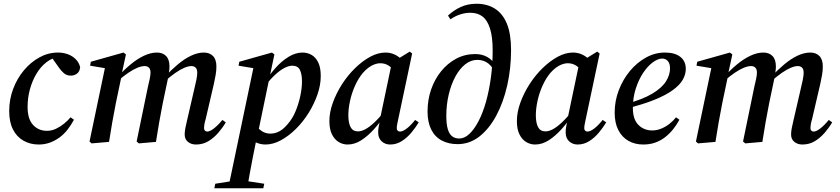

<svg xmlns="http://www.w3.org/2000/svg" viewBox="-20 -756 4474 1023"><path d="M186 14Q141 14 105 -6.5Q69 -27 49 -66.5Q29 -106 29 -164Q29 -226 50 -282Q71 -338 107.5 -381.5Q144 -425 190.5 -450.5Q237 -476 289 -476Q317 -476 341.5 -467Q366 -458 383.5 -440.5Q401 -423 407 -398Q405 -375 390.5 -364Q376 -353 357 -353Q336 -353 321 -365.5Q306 -378 293 -397L247 -462H306V-453H293Q258 -448 227.5 -424.5Q197 -401 174.5 -363.5Q152 -326 139.5 -280.5Q127 -235 127 -186Q127 -122 156 -90.5Q185 -59 230 -59Q255 -59 277.5 -69.5Q300 -80 320.5 -96.5Q341 -113 356 -131L374 -118Q359 -90 340 -65.5Q321 -41 297 -23.5Q273 -6 245.5 4Q218 14 186 14Z M468 8 457 -2 541 -403 562 -389 460 -406 464 -427 638 -476 651 -466 627 -355 628 -353 597 -205Q587 -155 578 -103.5Q569 -52 561 0ZM720 8 708 -2 768 -293Q773 -313 777.5 -334.5Q782 -356 782 -369Q782 -387 773.5 -395.5Q765 -404 751 -404Q734 -404 712 -395Q690 -386 663.5 -368Q637 -350 606 -323L600 -346H606Q640 -383 675.5 -412.5Q711 -442 747 -459Q783 -476 816 -476Q847 -476 865 -457.5Q883 -439 883 -402Q883 -388 881 -376.5Q879 -365 877 -351V-348L847 -205Q837 -155 828 -103.5Q819 -52 811 0ZM1024 14Q999 14 981.5 0Q964 -14 964 -39Q964 -54 967.5 -73Q971 -92 977 -116L1016 -285Q1022 -308 1026.5 -331.5Q1031 -355 1031 -368Q1031 -387 1022.5 -395.5Q1014 -404 1000 -404Q984 -404 962.5 -395Q941 -386 915 -368Q889 -350 857 -322L851 -346H857Q892 -383 927 -412.5Q962 -442 997.5 -459Q1033 -476 1066 -476Q1097 -476 1115 -457.5Q1133 -439 1133 -402Q1133 -380 1129 -357Q1125 -334 1120 -311L1076 -122Q1071 -106 1069 -93.5Q1067 -81 1067 -74Q1067 -65 1072 -60Q1077 -55 1084 -55Q1098 -55 1119 -71Q1140 -87 1165 -117L1183 -104Q1166 -75 1142.5 -48Q1119 -21 1090 -3.5Q1061 14 1024 14Z M1122 247 1127 223 1228 207H1283L1388 223L1383 247ZM1196 247 1332 -403 1353 -389 1251 -406 1255 -427 1429 -476 1442 -466 1416 -342 1414 -334 1352 -35 1347 -17Q1336 38 1326.5 85Q1317 132 1310 172.5Q1303 213 1297 247ZM1394 14Q1364 14 1335.5 -1Q1307 -16 1287 -45L1334 -96Q1351 -75 1372 -59.5Q1393 -44 1421 -44Q1439 -44 1455 -50Q1471 -56 1485.5 -67.5Q1500 -79 1513 -95Q1538 -123 1554.5 -162.5Q1571 -202 1580 -244.5Q1589 -287 1589 -321Q1589 -361 1578 -383.5Q1567 -406 1537 -406Q1520 -406 1497.5 -395Q1475 -384 1448.5 -360Q1422 -336 1391 -297L1382 -313H1388Q1415 -357 1448 -394Q1481 -431 1518 -453.5Q1555 -476 1592 -476Q1618 -476 1640 -463.5Q1662 -451 1675.5 -423.5Q1689 -396 1689 -351Q1689 -303 1671.5 -252.5Q1654 -202 1624.5 -154.5Q1595 -107 1556.5 -69Q1518 -31 1476.5 -8.5Q1435 14 1394 14Z M1832 14Q1807 14 1785 1Q1763 -12 1749 -39.5Q1735 -67 1735 -111Q1735 -158 1753.5 -209Q1772 -260 1802.5 -307.5Q1833 -355 1872 -393Q1911 -431 1952.5 -453.5Q1994 -476 2034 -476Q2056 -476 2075.5 -468.5Q2095 -461 2111.5 -447Q2128 -433 2140 -413L2089 -374Q2074 -390 2053.5 -404.5Q2033 -419 2007 -419Q1990 -419 1973.5 -412.5Q1957 -406 1942 -394.5Q1927 -383 1913 -367Q1889 -338 1871.5 -299Q1854 -260 1845 -218.5Q1836 -177 1836 -142Q1836 -101 1848 -78.5Q1860 -56 1887 -56Q1905 -56 1926 -67Q1947 -78 1973.5 -102.5Q2000 -127 2032 -167L2038 -148H2035Q2007 -106 1974 -69Q1941 -32 1905.5 -9Q1870 14 1832 14ZM2059 14Q2032 14 2013.5 -3Q1995 -20 1995 -50Q1995 -58 1995.5 -65.5Q1996 -73 1998.5 -86Q2001 -99 2006 -120L2005 -123L2068 -423L2074 -426L2163 -481L2176 -471L2101 -117Q2098 -103 2096 -92.5Q2094 -82 2094 -72Q2094 -64 2099 -59.5Q2104 -55 2111 -55Q2126 -55 2147.5 -71.5Q2169 -88 2192 -117L2211 -104Q2194 -76 2171.5 -49Q2149 -22 2120.5 -4Q2092 14 2059 14Z M2418 12Q2370 12 2333.5 -7.5Q2297 -27 2277.5 -66Q2258 -105 2258 -162Q2258 -224 2277 -279Q2296 -334 2330.5 -376.5Q2365 -419 2411 -443.5Q2457 -468 2512 -468Q2548 -468 2576 -452.5Q2604 -437 2620 -407H2633L2620 -360Q2609 -395 2584 -416Q2559 -437 2523 -437Q2489 -437 2459 -413.5Q2429 -390 2406.5 -348.5Q2384 -307 2371 -253Q2358 -199 2358 -138Q2358 -94 2366 -67.5Q2374 -41 2389.5 -29.5Q2405 -18 2427 -18Q2455 -18 2481 -42.5Q2507 -67 2530 -111Q2553 -155 2569.5 -214Q2586 -273 2595.5 -342.5Q2605 -412 2605 -487Q2605 -559 2591 -603.5Q2577 -648 2551 -668Q2525 -688 2486 -688Q2459 -688 2431.5 -679Q2404 -670 2380 -653L2367 -673Q2398 -702 2435.5 -719Q2473 -736 2519 -736Q2576 -736 2617.5 -709.5Q2659 -683 2681 -629Q2703 -575 2703 -490Q2703 -391 2682.5 -300.5Q2662 -210 2624 -139.5Q2586 -69 2534 -28.5Q2482 12 2418 12Z M2831 14Q2806 14 2784 1Q2762 -12 2748 -39.5Q2734 -67 2734 -111Q2734 -158 2752.5 -209Q2771 -260 2801.5 -307.5Q2832 -355 2871 -393Q2910 -431 2951.5 -453.5Q2993 -476 3033 -476Q3055 -476 3074.5 -468.5Q3094 -461 3110.5 -447Q3127 -433 3139 -413L3088 -374Q3073 -390 3052.5 -404.5Q3032 -419 3006 -419Q2989 -419 2972.5 -412.5Q2956 -406 2941 -394.5Q2926 -383 2912 -367Q2888 -338 2870.5 -299Q2853 -260 2844 -218.5Q2835 -177 2835 -142Q2835 -101 2847 -78.5Q2859 -56 2886 -56Q2904 -56 2925 -67Q2946 -78 2972.5 -102.5Q2999 -127 3031 -167L3037 -148H3034Q3006 -106 2973 -69Q2940 -32 2904.5 -9Q2869 14 2831 14ZM3058 14Q3031 14 3012.5 -3Q2994 -20 2994 -50Q2994 -58 2994.5 -65.5Q2995 -73 2997.5 -86Q3000 -99 3005 -120L3004 -123L3067 -423L3073 -426L3162 -481L3175 -471L3100 -117Q3097 -103 3095 -92.5Q3093 -82 3093 -72Q3093 -64 3098 -59.5Q3103 -55 3110 -55Q3125 -55 3146.5 -71.5Q3168 -88 3191 -117L3210 -104Q3193 -76 3170.5 -49Q3148 -22 3119.5 -4Q3091 14 3058 14Z M3407 14Q3363 14 3328.5 -5.5Q3294 -25 3274.5 -63Q3255 -101 3255 -156Q3255 -218 3277 -275.5Q3299 -333 3336.5 -378Q3374 -423 3422 -449.5Q3470 -476 3523 -476Q3576 -476 3605 -453Q3634 -430 3634 -389Q3634 -359 3617.5 -330.5Q3601 -302 3563.5 -275Q3526 -248 3465 -223.5Q3404 -199 3315 -177L3312 -201Q3404 -226 3455.5 -257Q3507 -288 3528.5 -322.5Q3550 -357 3550 -392Q3550 -417 3538.5 -430.5Q3527 -444 3508 -444Q3486 -444 3458.5 -424Q3431 -404 3407 -368Q3383 -332 3367.5 -284Q3352 -236 3352 -181Q3352 -120 3381.5 -90.5Q3411 -61 3455 -61Q3480 -61 3504 -71Q3528 -81 3548 -97Q3568 -113 3582 -131L3600 -118Q3585 -90 3565.5 -66Q3546 -42 3522.5 -24Q3499 -6 3470.5 4Q3442 14 3407 14Z M3699 8 3688 -2 3772 -403 3793 -389 3691 -406 3695 -427 3869 -476 3882 -466 3858 -355 3859 -353 3828 -205Q3818 -155 3809 -103.5Q3800 -52 3792 0ZM3951 8 3939 -2 3999 -293Q4004 -313 4008.5 -334.5Q4013 -356 4013 -369Q4013 -387 4004.5 -395.5Q3996 -404 3982 -404Q3965 -404 3943 -395Q3921 -386 3894.5 -368Q3868 -350 3837 -323L3831 -346H3837Q3871 -383 3906.5 -412.5Q3942 -442 3978 -459Q4014 -476 4047 -476Q4078 -476 4096 -457.5Q4114 -439 4114 -402Q4114 -388 4112 -376.5Q4110 -365 4108 -351V-348L4078 -205Q4068 -155 4059 -103.5Q4050 -52 4042 0ZM4255 14Q4230 14 4212.5 0Q4195 -14 4195 -39Q4195 -54 4198.5 -73Q4202 -92 4208 -116L4247 -285Q4253 -308 4257.5 -331.5Q4262 -355 4262 -368Q4262 -387 4253.5 -395.5Q4245 -404 4231 -404Q4215 -404 4193.5 -395Q4172 -386 4146 -368Q4120 -350 4088 -322L4082 -346H4088Q4123 -383 4158 -412.5Q4193 -442 4228.5 -459Q4264 -476 4297 -476Q4328 -476 4346 -457.5Q4364 -439 4364 -402Q4364 -380 4360 -357Q4356 -334 4351 -311L4307 -122Q4302 -106 4300 -93.5Q4298 -81 4298 -74Q4298 -65 4303 -60Q4308 -55 4315 -55Q4329 -55 4350 -71Q4371 -87 4396 -117L4414 -104Q4397 -75 4373.5 -48Q4350 -21 4321 -3.5Q4292 14 4255 14Z"/></svg>

Font: Source Serif 4 48pt SemiBold
Style: Italic
Weight: 600
Italic angle: -12°
Designer: Frank Grießhammer
Foundry: Adobe Systems Incorporated
Version: Version 4.004;hotconv 1.0.116;makeotfexe 2.5.65601